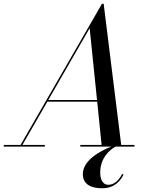

<svg xmlns="http://www.w3.org/2000/svg" viewBox="-65 -785 810 1028"><path d="M-45 -9V0H175V-9H55L188.5 -240.5H455.5L479 -9H365V0H531C468.5 24 378.5 75 378.5 147C378.5 207 430.5 223 481.5 223C552.5 223 582 178 596.5 150L589 146.5C576 171.5 552 204.5 514.5 204.5C490.5 204.5 471.5 183 471.5 139.5C471.5 60 522.5 17 553.5 0H655V-9H584L490 -765H481L45 -9ZM415 -634 454.5 -249.5H193.5Z"/></svg>

Font: Bodoni* 24pt
Style: Italic
Weight: 400
Italic angle: -13°
Version: Version 2.3